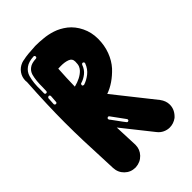

<svg xmlns="http://www.w3.org/2000/svg" viewBox="-247 -933 1026 1026"><g transform="rotate(-45 266.0 -419.5)"><path d="M148 0H145Q109.9 0 85.1 -24Q60.4 -48 58.9 -84.2Q56.9 -127.7 55.4 -171.8Q52.5 -233.2 50.2 -298.3Q48 -363.4 48 -438.6Q48 -565.8 58.4 -733.7L57.4 -743.6Q57.4 -770.8 72.5 -792.6Q87.6 -814.4 113.4 -824.3Q123.8 -828.2 134.2 -829.2Q159.4 -835.6 224.8 -838.6H231.7Q256.4 -838.6 284.7 -835.6Q316.3 -833.2 350.2 -822.3Q384.2 -811.4 416.8 -786.6Q450 -760.4 470.3 -718.8Q490.6 -677.2 490.6 -628.2Q490.6 -578.7 474.5 -536.1Q458.4 -493.6 430.7 -462.9Q377.2 -406.4 316.8 -385.1L493.6 -162.4Q512.9 -136.6 512.9 -108.4Q512.9 -69.8 480.2 -40.1Q455 -21.8 426.2 -21.8Q407.4 -21.8 389.4 -30.2Q371.3 -38.6 358.4 -55.4L225.7 -222.3L231.2 -86.6Q231.2 -52 207.7 -27.2Q184.2 -2.5 148 0ZM89.6 -618.3Q92.6 -618.3 94.8 -620.5Q97 -622.8 97 -626.2Q97.5 -640.6 98 -653.5Q97.5 -705.9 106.9 -740.6Q113.4 -761.9 130.2 -773.8Q146.5 -786.6 180.2 -788.1Q183.7 -788.1 185.9 -790.6Q188.1 -793.1 188.1 -796.5Q188.1 -800 185.9 -802.7Q183.7 -805.4 180.2 -805.4H179.2Q141.1 -803.5 119.8 -787.6Q98 -771.8 90.6 -746.5Q78.7 -705 80.7 -651Q80.7 -639.6 80.2 -627.2V-626.2Q80.2 -622.8 82.4 -620.5Q84.7 -618.3 88.1 -618.3ZM221.8 -535.1Q273.8 -548 301 -576.2Q309.4 -585.1 313.9 -596.3Q318.3 -607.4 318.3 -628.2Q318.3 -651 296.8 -658.9Q275.2 -666.8 246 -666.3L227.2 -665.8Q222.8 -596 221.8 -535.1ZM84.2 -540.6Q87.6 -540.6 90.3 -542.8Q93.1 -545 93.1 -549L96 -589.6Q96 -593.6 93.3 -596.3Q90.6 -599 87.1 -599Q83.7 -598 81.2 -595.8Q78.7 -593.6 78.2 -590.6L75.7 -549Q75.7 -546 78.2 -543.6Q80.7 -541.1 84.2 -540.6ZM261.9 -507.4H264.4Q288.6 -514.9 312.9 -533.7Q337.1 -552.5 349 -584.2L349.5 -587.1Q349.5 -590.6 346.8 -593.3Q344.1 -596 340.6 -596Q338.1 -596 335.9 -594.6Q333.7 -593.1 332.2 -590.1Q322.8 -562.9 302 -546.5Q281.2 -530.2 259.4 -524.3Q256.4 -523.8 255 -521Q253.5 -518.3 253.5 -515.8V-513.4Q254 -510.4 256.7 -508.9Q259.4 -507.4 261.9 -507.4ZM289.6 -202Q291.6 -202 294.6 -203.5Q298 -206.4 298 -209.9Q298 -212.9 296.5 -215.3L240.1 -292.6Q239.6 -294.1 237.4 -295Q235.1 -296 233.2 -296Q229.2 -295 227 -292.8Q224.8 -290.6 224.8 -287.1Q224.8 -284.7 226.2 -281.7Q228.2 -279.2 232.2 -274.3Q239.6 -264.4 250.5 -249.3Q261.4 -234.2 270.8 -221.5Q280.2 -208.9 283.2 -205.4Q285.1 -202 289.6 -202Z"/></g></svg>

Font: AKL FREE 002
Style: Regular
Weight: 400
Designer: AKL
Foundry: AKL
Version: Version 1.00;August 17, 2024;FontCreator 13.0.0.2675 64-bit